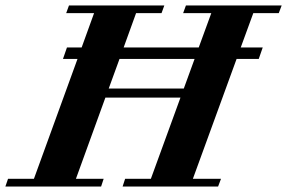

<svg xmlns="http://www.w3.org/2000/svg" viewBox="-68 -683 1052 703"><path d="M-48.3 0 -38.6 -28.3H56.2L215.8 -467.3H162.6L177.2 -509.3H231L276.4 -634.8H174.3L184.6 -663.1H533.7L523.4 -634.8H430.2L384.8 -509.3H659.7L705.6 -634.8H602.5L612.8 -663.1H963.4L952.6 -634.8H859.4L813.5 -509.3H894L879.4 -467.3H798.3L638.2 -28.3H741.2L730.5 0H380.9L390.1 -28.3H484.4L592.8 -325.7H317.9L210 -28.3H311.5L302.2 0ZM330.1 -358.9H605L644.5 -467.3H369.6Z"/></svg>

Font: Elstob 18pt ExtraBold
Style: Italic
Weight: 800
Italic angle: -20°
Designer: Peter S. Baker
Version: Version 1.015